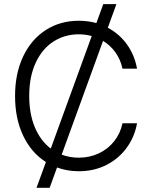

<svg xmlns="http://www.w3.org/2000/svg" viewBox="-20 -817 729 927"><path d="M201.7 -34.7Q131.3 -79.1 92 -161.6Q52.7 -244.1 52.7 -353.5Q52.7 -462.4 92 -544.9Q131.3 -627.4 201.2 -672.1Q271 -716.8 360.4 -716.8Q404.8 -716.8 445.3 -705.6L478.5 -796.9H542L500.5 -683.1Q556.6 -653.3 593.3 -602.1Q629.9 -550.8 641.6 -485.4H571.3Q562.5 -528.3 538.1 -563Q513.7 -597.7 477.5 -619.6L277.8 -70.3Q316.9 -55.7 360.4 -55.7Q413.1 -55.7 457.8 -76.9Q502.4 -98.1 532 -136Q561.5 -173.8 571.3 -221.7H641.6Q629.9 -155.8 591.3 -103Q552.7 -50.3 493.2 -20.3Q433.6 9.8 360.4 9.8Q305.2 9.8 255.4 -8.3L219.7 89.8H156.2ZM225.1 -99.6 422.9 -643.1Q392.1 -651.4 360.4 -651.4Q293 -651.4 238.5 -616.7Q184.1 -582 152.6 -514.6Q121.1 -447.3 121.1 -353.5Q121.1 -266.1 148.7 -201.4Q176.3 -136.7 225.1 -99.6Z"/></svg>

Font: Pretendard Light
Style: Regular
Weight: 300
Designer: Base glyphs from Inter by Rasmus Andersson; Hangeul glyphs from Noto Sans CJK(Source Han Sans) by Jang Soo-young and Kan
Foundry: Kil Hyung-jin
Version: Version 1.309